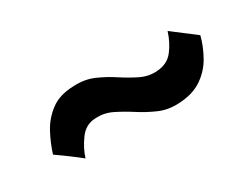

<svg xmlns="http://www.w3.org/2000/svg" viewBox="-34 -567 632 490"><g transform="rotate(-30 282.5 -321.5)"><path d="M529 -359 462 -410Q453 -381 436 -359Q419 -337 388 -335Q363 -333 339.5 -344.5Q316 -356 292.5 -371.5Q269 -387 242.5 -398.5Q216 -410 183 -408Q142 -407 116 -387.5Q90 -368 75 -340Q60 -312 51 -283Q68 -271 85 -258.5Q102 -246 118 -233Q126 -259 144 -283.5Q162 -308 190 -309Q216 -311 239.5 -299.5Q263 -288 287 -272.5Q311 -257 337.5 -245.5Q364 -234 396 -236Q437 -238 464 -256.5Q491 -275 506.5 -303Q522 -331 529 -359Z"/></g></svg>

Font: Repo DemiBold
Style: Regular
Weight: 600
Designer: Stefan Peev
Foundry: Context Ltd
Version: Version 1.502